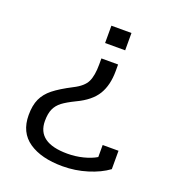

<svg xmlns="http://www.w3.org/2000/svg" viewBox="-123 -591 774 854"><g transform="rotate(20 264.0 -164.0)"><path d="M259 -495H354V-413H259ZM49 4Q49 -42 63 -72.5Q77 -103 107 -127Q137 -151 193 -180Q239 -203 253 -232.5Q267 -262 267 -314V-343H346V-312Q346 -245 319 -200.5Q292 -156 226 -125Q187 -106 166.5 -90.5Q146 -75 136 -53Q126 -31 126 4Q126 107 269 107Q307 107 343 98Q379 89 404 74V17H479V104Q441 132 384.5 149.5Q328 167 268 167Q167 167 108 126.5Q49 86 49 4Z"/></g></svg>

Font: Pridi Light
Style: Regular
Weight: 300
Version: Version 1.002